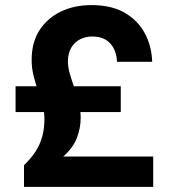

<svg xmlns="http://www.w3.org/2000/svg" viewBox="-20 -732 679 752"><path d="M74 0V-85Q101 -111 118.5 -137.5Q136 -164 145 -195.5Q154 -227 154 -267Q154 -295 146.5 -322Q139 -349 129 -377Q119 -405 111.5 -435Q104 -465 104 -498Q104 -565 134 -612.5Q164 -660 217 -686Q270 -712 338 -712Q417 -712 468.5 -682Q520 -652 547 -602Q574 -552 576 -490H438Q437 -533 412.5 -561Q388 -589 341 -589Q315 -589 293.5 -578Q272 -567 259 -545Q246 -523 246 -491Q246 -469 253.5 -443Q261 -417 271 -389Q281 -361 288.5 -331Q296 -301 296 -271Q296 -230 281 -191.5Q266 -153 228 -119H580V0ZM41 -293V-394H453V-293Z"/></svg>

Font: DM Sans 12pt Black
Style: Regular
Weight: 900
Version: Version 4.004;gftools[0.9.30]